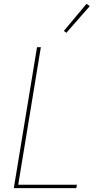

<svg xmlns="http://www.w3.org/2000/svg" viewBox="-20 -981 540 1001"><path d="M52 0 173 -735H193L75 -18H381L378 0ZM326 -810 313 -820 431 -961 448 -949Z"/></svg>

Font: Iosevka SS18 Thin
Style: Italic
Weight: 100
Italic angle: -9°
Monospace: yes
Designer: Belleve Invis
Foundry: Belleve Invis
Version: Version 25.1.1; ttfautohint (v1.8.4)